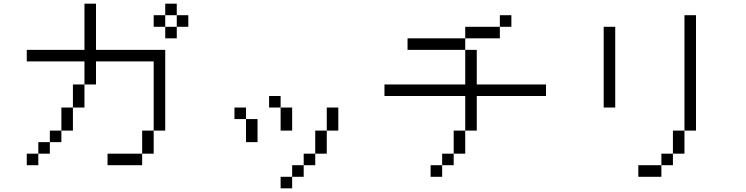

<svg xmlns="http://www.w3.org/2000/svg" viewBox="-20 -895 4040 1040"><path d="M1000 -750V-812.5H937.5V-750H875V-687.5H937.5V-750ZM187.5 -62.5H125V0H187.5ZM187.5 -62.5H250V-125H187.5ZM750 -62.5H562.5V0H750ZM750 -62.5H812.5Q812.5 -62.5 812.5 -187.5H750Q750 -187.5 750 -62.5ZM250 -125H312.5V-187.5H250ZM312.5 -187.5H375Q375 -187.5 375 -312.5H312.5Q312.5 -312.5 312.5 -187.5ZM812.5 -187.5H875V-625H500Q500 -625 500 -875H437.5Q437.5 -875 437.5 -625H125V-562.5H437.5Q437.5 -562.5 437.5 -437.5H375Q375 -437.5 375 -312.5H437.5Q437.5 -312.5 437.5 -437.5H500Q500 -437.5 500 -562.5H812.5Q812.5 -562.5 812.5 -187.5ZM875 -750V-812.5H812.5V-750ZM875 -812.5H937.5V-875H875Z M1562.5 62.5H1500V125H1562.5ZM1562.5 62.5H1625V0H1562.5ZM1625 0H1687.5V-62.5H1625ZM1687.5 -62.5H1750Q1750 -62.5 1750 -187.5H1687.5Q1687.5 -187.5 1687.5 -62.5ZM1312.5 -250Q1312.5 -250 1312.5 -125H1375Q1375 -125 1375 -250ZM1750 -187.5H1812.5Q1812.5 -187.5 1812.5 -312.5H1750Q1750 -312.5 1750 -187.5ZM1312.5 -250V-312.5H1250V-250ZM1500 -312.5Q1500 -312.5 1500 -187.5H1562.5Q1562.5 -187.5 1562.5 -312.5ZM1500 -312.5V-375H1437.5V-312.5Z M2937.5 -375V-437.5H2562.5V-625H2500V-437.5H2062.5V-375H2500V-187.5H2437.5Q2437.5 -187.5 2437.5 -62.5H2375V0H2312.5V62.5H2375V0H2437.5V-62.5H2500Q2500 -62.5 2500 -187.5H2562.5V-375ZM2750 -750V-812.5H2687.5V-750H2500V-687.5H2187.5V-625H2500V-687.5H2687.5V-750Z M3562.5 0H3437.5V62.5H3562.5ZM3562.5 0H3625V-62.5H3562.5ZM3625 -62.5H3687.5Q3687.5 -62.5 3687.5 -187.5H3625Q3625 -187.5 3625 -62.5ZM3687.5 -187.5H3750Q3750 -187.5 3750 -812.5H3687.5Q3687.5 -812.5 3687.5 -187.5ZM3250 -750V-312.5H3312.5V-750Z"/></svg>

Font: CalcUnifontExMono
Style: Regular
Weight: 500
Version: Version 15.0.06